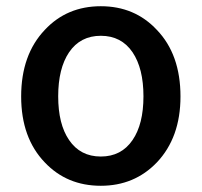

<svg xmlns="http://www.w3.org/2000/svg" viewBox="-20 -584 648 617"><path d="M304 13Q195 13 124 -62Q48 -141 48 -274Q48 -408 124 -488Q195 -564 304 -564Q413 -564 484 -488Q560 -409 560 -274Q560 -142 484 -62Q412 13 304 13ZM304 -81Q370 -81 406 -134Q441 -185 441 -274.5Q441 -364 406 -416Q370 -469 304 -469Q238 -469 202 -416Q167 -364 167 -274.5Q167 -185 202 -134Q238 -81 304 -81Z"/></svg>

Font: GenSenRounded TW M
Style: Regular
Weight: 500
Version: Version 1.501;PS 1;hotconv 16.6.51;makeotf.lib2.5.65220